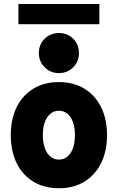

<svg xmlns="http://www.w3.org/2000/svg" viewBox="-20 -955 602 982"><path d="M281.2 7.8Q206.5 7.8 151.1 -25.6Q95.7 -59.1 65.4 -120.1Q35.2 -181.2 35.2 -263.7Q35.2 -346.7 65.4 -407.5Q95.7 -468.3 151.1 -501.7Q206.5 -535.2 281.2 -535.2Q356 -535.2 411.1 -501.7Q466.3 -468.3 496.8 -407.5Q527.3 -346.7 527.3 -263.7Q527.3 -181.2 496.8 -120.1Q466.3 -59.1 411.1 -25.6Q356 7.8 281.2 7.8ZM281.2 -138.7Q306.2 -138.7 324.7 -154.1Q343.3 -169.4 353.3 -197.8Q363.3 -226.1 363.3 -263.7Q363.3 -302.2 353.3 -330.1Q343.3 -357.9 324.7 -373.3Q306.2 -388.7 281.2 -388.7Q256.3 -388.7 237.8 -373.3Q219.2 -357.9 209.2 -330.1Q199.2 -302.2 199.2 -263.7Q199.2 -226.1 209.2 -197.8Q219.2 -169.4 237.8 -154.1Q256.3 -138.7 281.2 -138.7ZM281.2 -581.1Q238.3 -581.1 208.5 -610.8Q178.7 -640.6 178.7 -683.6Q178.7 -727.5 208.5 -756.8Q238.3 -786.1 281.2 -786.1Q325.2 -786.1 354.5 -756.8Q383.8 -727.5 383.8 -683.6Q383.8 -640.6 354.5 -610.8Q325.2 -581.1 281.2 -581.1ZM74.2 -831.1V-934.6H488.3V-831.1Z"/></svg>

Font: Reddit Mono Black
Style: Regular
Weight: 900
Monospace: yes
Designer: Stephen Hutchings
Foundry: Reddit
Version: Version 1.014